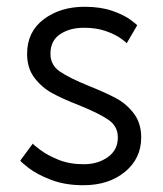

<svg xmlns="http://www.w3.org/2000/svg" viewBox="-20 -535 482 567"><path d="M227 -50Q269 -50 298.5 -71Q328 -92 328 -129Q328 -162 300.5 -181Q273 -200 214 -224Q165 -243 134 -260Q103 -277 81.5 -305.5Q60 -334 60 -376Q60 -441 109 -478Q158 -515 230 -515Q277 -515 311.5 -503Q346 -491 365.5 -476.5Q385 -462 385 -460L354 -407Q354 -409 337.5 -421Q321 -433 293 -443Q265 -453 228 -453Q186 -453 157.5 -434Q129 -415 129 -376Q129 -343 156.5 -324Q184 -305 243 -281Q293 -261 323.5 -244.5Q354 -228 375.5 -199.5Q397 -171 397 -129Q397 -67 349 -27.5Q301 12 226 12Q172 12 130.5 -4Q89 -20 64.5 -39Q40 -58 40 -61L77 -111Q77 -109 98 -93Q119 -77 152 -63.5Q185 -50 227 -50Z"/></svg>

Font: Museo Sans Light
Style: Regular
Weight: 300
Designer: Jos Buivenga
Foundry: Jos Buivenga & Rosetta Type Foundry (extension, remastering)
Version: Version 3.600;PS 1.000;hotconv 1.0.88;makeotf.lib2.5.647800;